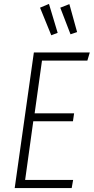

<svg xmlns="http://www.w3.org/2000/svg" viewBox="-20 -949 473 969"><path d="M227.1 -929.2 271 -783.2 238.8 -771 182.1 -910.2ZM330.1 -928.2 369.1 -787.1 335.9 -775.9 284.2 -910.2ZM433.1 -684.1 420.9 -643.1H191.9L154.8 -377H354L348.1 -336.9H147.9L106.9 -41H349.1L341.8 0H54.2L150.9 -684.1Z"/></svg>

Font: Fira Sans Compressed ExtraLight
Style: Italic
Weight: 250
Width: 3
Italic angle: -8°
Designer: Carrois Corporate & Edenspiekermann AG
Foundry: Carrois Corporate GbR & Edenspiekermann AG
Version: Version 4.203;PS 004.203;hotconv 1.0.88;makeotf.lib2.5.64775